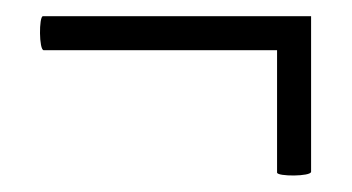

<svg xmlns="http://www.w3.org/2000/svg" viewBox="-20 -289 435 237"><path d="M364 -269H33C28 -269 28 -227 34 -227H322V-76C322 -71 364 -71 364 -77Z"/></svg>

Font: Cormorant Infant Book
Style: Regular
Weight: 500
Designer: Christian Thalmann (Catharsis Fonts)
Version: Version 1.000;PS 002.000;hotconv 1.0.88;makeotf.lib2.5.64775